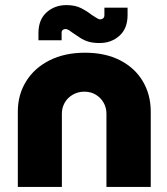

<svg xmlns="http://www.w3.org/2000/svg" viewBox="-20 -734 654 754"><path d="M50 0V-296Q50 -362 82.5 -414.5Q115 -467 174.5 -497Q234 -527 314 -527Q394 -527 452 -497Q510 -467 541 -414.5Q572 -362 572 -296V0H398V-288Q398 -311 387 -330.5Q376 -350 356.5 -362Q337 -374 311 -374Q286 -374 265.5 -362Q245 -350 234 -330.5Q223 -311 223 -288V0ZM371 -565Q345 -565 327 -570.5Q309 -576 295.5 -585Q282 -594 267 -604Q259 -610 251.5 -615Q244 -620 237 -620Q231 -620 226.5 -616.5Q222 -613 222 -606V-576H131V-604Q131 -657 163 -685.5Q195 -714 241 -714Q275 -714 298.5 -702Q322 -690 341 -675Q350 -670 358.5 -664Q367 -658 374 -658Q380 -658 385 -662Q390 -666 390 -675V-704H481V-675Q481 -622 449 -593.5Q417 -565 371 -565Z"/></svg>

Font: MuseoModerno Thin ExtraBold
Style: Regular
Weight: 800
Version: Version 1.002